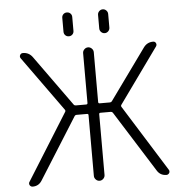

<svg xmlns="http://www.w3.org/2000/svg" viewBox="-61 -1012 1004 1050"><g transform="rotate(-5 441.5 -487.5)"><path d="M414.1 -50.8V-384.8Q414.1 -391.6 406.2 -391.6H349.6Q341.8 -391.6 337.9 -385.7L126 -48.8Q108.4 -21.5 76.2 -21.5Q65.4 -21.5 59.6 -31.2Q57.6 -35.2 57.6 -40Q57.6 -44.9 60.5 -48.8L288.1 -413.1Q292 -418.9 288.1 -424.8L71.3 -726.6Q65.4 -735.4 70.3 -744.6Q75.2 -753.9 85.9 -753.9Q119.1 -753.9 138.7 -726.6L337.9 -449.2Q341.8 -443.4 349.6 -443.4H406.2Q414.1 -443.4 414.1 -451.2V-724.6Q414.1 -736.3 422.9 -745.1Q431.6 -753.9 443.4 -753.9Q455.1 -753.9 463.9 -745.1Q472.7 -736.3 472.7 -724.6V-451.2Q472.7 -443.4 480.5 -443.4H537.1Q543.9 -443.4 547.9 -449.2L748 -726.6Q767.6 -753.9 800.8 -753.9Q811.5 -753.9 815.9 -744.6Q820.3 -735.4 814.5 -726.6L597.7 -424.8Q593.8 -418.9 597.7 -413.1L825.2 -48.8Q828.1 -44.9 828.1 -40Q828.1 -35.2 826.2 -31.2Q820.3 -21.5 810.5 -21.5Q777.3 -21.5 759.8 -48.8L547.9 -385.7Q543.9 -391.6 537.1 -391.6H480.5Q472.7 -391.6 472.7 -384.8V-50.8Q472.7 -39.1 463.9 -30.3Q455.1 -21.5 443.4 -21.5Q431.6 -21.5 422.9 -30.3Q414.1 -39.1 414.1 -50.8ZM317.4 -850.6V-926.8Q317.4 -938.5 325.2 -946.3Q333 -954.1 344.7 -954.1Q356.4 -954.1 364.3 -946.3Q372.1 -938.5 372.1 -926.8V-850.6Q372.1 -838.9 364.3 -831.1Q356.4 -823.2 344.7 -823.2Q333 -823.2 325.2 -831.1Q317.4 -838.9 317.4 -850.6ZM513.7 -851.6V-925.8Q513.7 -937.5 522 -945.8Q530.3 -954.1 541.5 -954.1Q552.7 -954.1 561 -945.8Q569.3 -937.5 569.3 -925.8V-851.6Q569.3 -839.8 561 -831.5Q552.7 -823.2 541.5 -823.2Q530.3 -823.2 522 -831.5Q513.7 -839.8 513.7 -851.6Z"/></g></svg>

Font: irohamaru Light
Style: Regular
Weight: 200
Designer: [Source Han Sans]
Ryoko NISHIZUKA  (kana & ideographs); Paul D. Hunt (Latin, Greek & Cyrillic); Wenlong ZHANG  (bopomofo
Version: Version 1.01